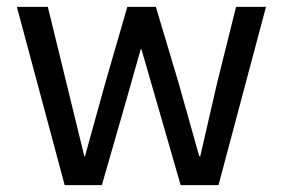

<svg xmlns="http://www.w3.org/2000/svg" viewBox="-20 -538 822 558"><path d="M168 0H276L346 -243L389 -395H391L435 -243L505 0H615L753 -518H666L611 -297L562 -84H559L499 -297L433 -518H350L286 -297L227 -84H225L173 -297L119 -518H29Z"/></svg>

Font: IBM Plex Thai Looped Text
Style: Regular
Weight: 450
Designer: Mike Abbink, Paul van der Laan, Pieter van Rosmalen, Ben Mitchell, Mark Frömberg
Foundry: Bold Monday
Version: Version 1.0